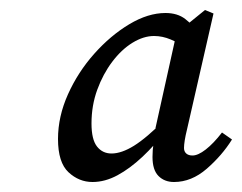

<svg xmlns="http://www.w3.org/2000/svg" viewBox="-20 -780 484 384"><path d="M165 -416Q138 -416 117 -435.5Q96 -455 96 -502Q96 -547 116 -591.5Q136 -636 168.5 -672.5Q201 -709 238.5 -731.5Q276 -754 311 -754Q335 -754 350.5 -742Q366 -730 381 -710L352 -684Q338 -694 321.5 -701Q305 -708 288 -708Q267 -708 245 -694.5Q223 -681 204.5 -656.5Q186 -632 174.5 -600.5Q163 -569 163 -533Q163 -501 174 -487Q185 -473 203 -473Q223 -473 248 -488.5Q273 -504 311 -542L320 -518H311Q290 -490 265 -466.5Q240 -443 215 -429.5Q190 -416 165 -416ZM328 -416Q309 -416 297 -428Q285 -440 285 -466Q285 -480 287 -493Q289 -506 292 -520L291 -524L334 -718L342 -721L390 -760L407 -753L354 -521Q351 -509 349.5 -499.5Q348 -490 348 -484Q348 -477 352.5 -473Q357 -469 365 -469Q376 -469 391.5 -481Q407 -493 424 -515L444 -501Q424 -469 393.5 -442.5Q363 -416 328 -416Z"/></svg>

Font: Source Serif 4 18pt
Style: Italic
Weight: 400
Italic angle: -12°
Designer: Frank Grießhammer
Foundry: Adobe Systems Incorporated
Version: Version 4.004;hotconv 1.0.116;makeotfexe 2.5.65601